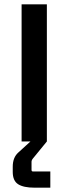

<svg xmlns="http://www.w3.org/2000/svg" viewBox="-20 -655 316 889"><path d="M213 214H140Q89 214 64 198Q39 182 39 141V117Q39 74 65 51L121 0H80V-635H197V0L134 77Q126 86 126 94V132Q126 139 133 139H213Z"/></svg>

Font: Gemunu Libre
Style: Bold
Weight: 700
Designer: Puspanada Ekanayake, Sola Matas, Pathum Egodawatta, Kosala Senevirathne
Foundry: mooniak
Version: Version 1.100